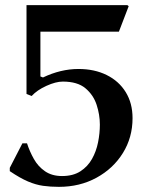

<svg xmlns="http://www.w3.org/2000/svg" viewBox="-20 -714 590 746"><path d="M83 -694H475L480 -690L442 -591H137V-417L147 -413Q216 -446 285 -446Q347 -446 394.5 -422.5Q442 -399 468.5 -356Q495 -313 495 -255Q495 -180 457.5 -119.5Q420 -59 355 -23.5Q290 12 209 12Q176 12 147.5 8Q119 4 88.5 -9Q58 -22 18 -49V-62L67 -157H85Q95 -126 111.5 -96.5Q128 -67 155 -48.5Q182 -30 221 -30Q264 -30 292.5 -48.5Q321 -67 337.5 -96.5Q354 -126 361 -161Q368 -196 368 -230Q368 -268 355.5 -306.5Q343 -345 312 -371Q281 -397 224 -397Q197 -397 160.5 -380.5Q124 -364 103 -341L83 -349Z"/></svg>

Font: Aref Ruqaa Ink
Style: Bold
Weight: 700
Designer: Abdullah Aref
Version: Version 1.005